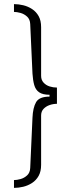

<svg xmlns="http://www.w3.org/2000/svg" viewBox="-20 -755 344 934"><path d="M48 -735Q70 -735 93 -729.5Q116 -724 136 -711Q156 -698 168 -676.5Q180 -655 180 -623V-386Q180 -366 192 -353Q204 -340 221.5 -334.5Q239 -329 257 -329V-250Q239 -250 221.5 -244Q204 -238 192 -225.5Q180 -213 180 -193V47Q180 79 168 100.5Q156 122 136 135Q116 148 93 153.5Q70 159 48 159V121Q62 121 80 116Q98 111 112 98Q126 85 127 62L138 -182Q140 -231 155.5 -258Q171 -285 221 -285V-294Q188 -294 170.5 -306Q153 -318 146.5 -341.5Q140 -365 138 -397L127 -638Q126 -661 112 -674Q98 -687 80 -692Q62 -697 48 -697Z"/></svg>

Font: Archivo Thin
Style: Regular
Weight: 250
Designer: Hector Gatti
Foundry: Omnibus-Type
Version: Version 2.001